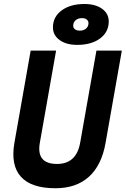

<svg xmlns="http://www.w3.org/2000/svg" viewBox="-20 -952 643 981"><path d="M263.2 9.8Q139.6 9.8 86.7 -49.1Q33.7 -107.9 53.7 -222.7L136.7 -693.4H266.6L183.6 -222.7Q164.1 -114.3 271.5 -114.3Q370.1 -114.3 389.6 -222.7L472.7 -693.4H602.5L519.5 -222.7Q499.5 -107.9 434.6 -49.1Q369.6 9.8 263.2 9.8ZM374.5 -722.7Q318.8 -722.7 284.7 -747.3Q250.5 -772 250.5 -812Q250.5 -865.7 294.9 -898.7Q339.4 -931.6 411.6 -931.6Q467.3 -931.6 501.5 -907.2Q535.6 -882.8 535.6 -842.3Q535.6 -788.6 491.5 -755.6Q447.3 -722.7 374.5 -722.7ZM387.7 -795.4Q407.7 -795.4 419.9 -806.2Q432.1 -816.9 432.1 -834Q432.1 -845.2 423.1 -852.3Q414.1 -859.4 398.9 -859.4Q378.9 -859.4 366.5 -848.6Q354 -837.9 354 -820.3Q354 -809.1 363.3 -802.2Q372.6 -795.4 387.7 -795.4Z"/></svg>

Font: Cascadia Code PL
Style: Bold Italic
Weight: 700
Italic angle: -10°
Monospace: yes
Designer: Aaron Bell
Foundry: Saja Typeworks
Version: Version 2404.023; ttfautohint (v1.8.4)